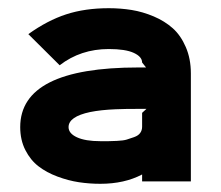

<svg xmlns="http://www.w3.org/2000/svg" viewBox="-20 -840 545 473"><path d="M330.1 -562 340.8 -571.8H325.2Q286.1 -571.8 264.2 -570.8Q228.5 -569.3 202.1 -564Q148.9 -552.7 148.9 -526.9Q148.9 -511.2 169.7 -501.7Q190.4 -492.2 227.1 -492.2Q242.2 -492.2 247.3 -492.2Q252.4 -492.2 268.3 -492.9Q284.2 -493.7 292 -496.1Q299.8 -498.5 310.3 -502.2Q320.8 -505.9 325.4 -512.5Q330.1 -519 330.1 -527.8ZM450.2 -659.2V-393.1H330.1V-410.2Q286.6 -387.2 227.1 -387.2Q200.2 -387.2 174.3 -391.1Q148.4 -395 121.6 -405Q94.7 -415 75 -430.2Q55.2 -445.3 42.5 -470.2Q29.8 -495.1 29.8 -526.9Q29.8 -673.8 320.8 -673.8H339.8L330.1 -686Q330.1 -700.2 309.6 -709.7Q289.1 -719.2 248 -719.2Q178.7 -719.2 127 -679.2L49.8 -755.9Q96.7 -789.6 143.1 -804.7Q189.5 -819.8 248 -819.8Q277.3 -819.8 304.4 -815.4Q331.5 -811 358.6 -799.6Q385.7 -788.1 405.5 -770.5Q425.3 -752.9 437.7 -724.1Q450.2 -695.3 450.2 -659.2Z"/></svg>

Font: Sinkin Sans 800 Black
Style: Regular
Weight: 900
Designer: Keith Bates
Foundry: K-Type
Version: Sinkin Sans (version 1.0)  by Keith Bates   •   © 2014   www